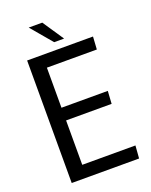

<svg xmlns="http://www.w3.org/2000/svg" viewBox="-164 -985 844 1072"><g transform="rotate(-20 258.5 -449.0)"><path d="M71.6 -728H463L458.3 -652.6H161.6V-414.5H436.8L432.1 -339.1H161.6V-75.4H477.6L471.9 0H71.6ZM248.6 -772.4 142.7 -897.7H223.4L307.4 -772.4Z"/></g></svg>

Font: Murecho Thin
Style: Regular
Weight: 100
Designer: Neil Summerour
Foundry: Positype
Version: Version 1.010